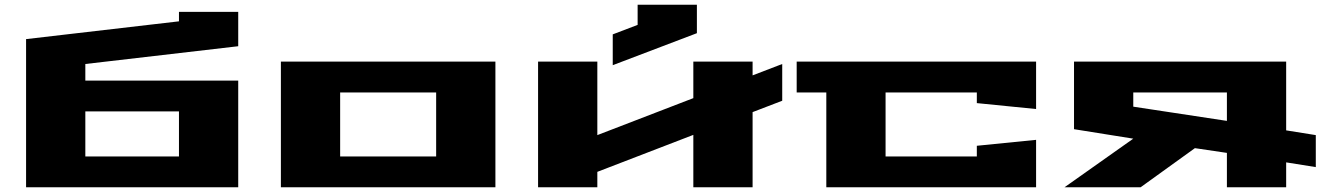

<svg xmlns="http://www.w3.org/2000/svg" viewBox="-20 -790 5571 810"><path d="M90 0V-625L735 -700V-740H985V-595L340 -520V-450H985V0ZM340 -130H735V-320H340Z M1165 0V-530H2070V0ZM1415 -130H1820V-400H1415Z M2250 0V-530H2500V-220L2905 -376V-530H3155V-472L3280 -520V-365L3155 -317V0H2905V-221L2500 -65V0ZM2565 -515V-645L2670 -685V-770H2920V-650Z M3341 -400V-530H4351V-330L4101 -355V-400H3716V-130H4101V-175L4351 -200V0H3466V-400Z M4471 0 4761 -205 4511 -245V-530H5406V-240L5531 -220V-85L5406 -105V0H5156V-145L5021 -165L4792 0ZM4761 -340 5156 -280V-400H4761Z"/></svg>

Font: Stalinist One
Style: Regular
Weight: 400
Designer: Jovanny Lemonad
Foundry: Alexey Maslov, Jovanny Lemonad
Version: Version 3.004